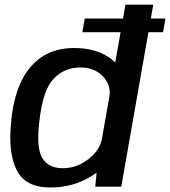

<svg xmlns="http://www.w3.org/2000/svg" viewBox="-20 -805 734 828"><path d="M335 -666H500L477 -535.5Q470 -542.5 462 -549Q399.5 -598 300 -598Q181 -598 110.8 -515Q40.5 -432 27.5 -273Q15 -143 52.8 -69.8Q90.5 3.5 196.5 3.5Q296.5 3.5 374.5 -45.5Q386 -52.5 396.5 -60L391 0H503L620 -666H683L693.5 -725H630.5L641 -785H521L510.5 -725H345.5ZM418.5 -200.5Q407 -154.5 361 -118.5Q311 -79.5 250.5 -79.5Q189.5 -79.5 162.5 -123.2Q135.5 -167 150 -284.5Q165 -417.5 211.5 -465.8Q258 -514 327 -514Q388 -514 424 -475.5Q456.5 -441 453 -396.5Z"/></svg>

Font: Anybody Thin Medium
Style: Italic
Weight: 500
Italic angle: -10°
Version: Version 1.113;gftools[0.9.25]